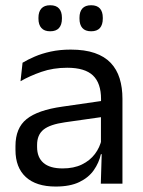

<svg xmlns="http://www.w3.org/2000/svg" viewBox="-20 -684 534 715"><path d="M355.4 0 359 -118.6 355.9 -131.1V-286.5L356.3 -314.9Q356.3 -374.3 326.2 -403Q296 -431.7 230.4 -431.7Q178.2 -431.7 134.4 -416.5Q90.6 -401.3 56.4 -381.5L64 -450.4Q83.1 -462 109.4 -473.3Q135.7 -484.7 169.3 -492Q202.9 -499.3 243.3 -499.3Q295.8 -499.3 332.6 -486.6Q369.4 -473.9 392.2 -449.9Q415 -425.8 425.5 -392Q436 -358.1 436 -316.2V0ZM187.4 10.7Q114.9 10.7 76.3 -24.6Q37.6 -60 37.6 -125.7V-140Q37.6 -207.4 79.3 -240.7Q121 -274.1 212.2 -286.9L366.5 -309.2L370.9 -249.8L222 -228.6Q166.2 -220.7 142.2 -201.4Q118.1 -182 118.1 -144.5V-136.6Q118.1 -97.9 141.9 -77.4Q165.7 -56.8 213.1 -56.8Q254.9 -56.8 284.9 -71.4Q314.9 -86 333.4 -110.5Q352 -135.1 358.5 -165.2L371.2 -109.8H355.7Q348.6 -77.8 329.3 -50.3Q310.1 -22.8 275.5 -6.1Q240.9 10.7 187.4 10.7ZM166.7 -567.5Q145.1 -567.5 134.2 -579.7Q123.2 -591.9 123.2 -614.6V-618Q123.2 -640.4 134.2 -652.4Q145.1 -664.5 166.7 -664.5Q189.1 -664.5 199.8 -652.4Q210.6 -640.4 210.6 -618V-614.6Q210.6 -591.9 199.8 -579.7Q189.1 -567.5 166.7 -567.5ZM319.4 -567.5Q297.5 -567.5 286.7 -579.7Q276 -591.9 276 -614.6V-618Q276 -640.4 286.7 -652.4Q297.5 -664.5 319.4 -664.5Q341.3 -664.5 352.1 -652.4Q362.8 -640.4 362.8 -618V-614.6Q362.8 -591.9 352.1 -579.7Q341.3 -567.5 319.4 -567.5Z"/></svg>

Font: Anek Gurmukhi Medium
Style: Regular
Weight: 500
Designer: Sarang Kulkarni (Gurmukhi), Yesha Goshar (Latin)
Foundry: Ek Type
Version: Version 1.003